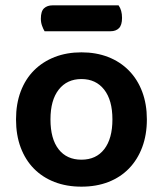

<svg xmlns="http://www.w3.org/2000/svg" viewBox="-20 -684 610 719"><path d="M530 -237Q530 -179 512.5 -132.5Q495 -86 463 -53Q431 -20 386 -2.5Q341 15 285 15Q229 15 184 -2.5Q139 -20 107 -52.5Q75 -85 57.5 -131.5Q40 -178 40 -237Q40 -295 57.5 -341.5Q75 -388 107.5 -420.5Q140 -453 185 -470.5Q230 -488 285 -488Q340 -488 385 -470.5Q430 -453 462.5 -420Q495 -387 512.5 -340.5Q530 -294 530 -237ZM285 -388Q231 -388 200 -348.5Q169 -309 169 -237Q169 -164 199.5 -125Q230 -86 285 -86Q340 -86 370.5 -125.5Q401 -165 401 -237Q401 -309 370 -348.5Q339 -388 285 -388ZM147 -567Q142 -575 137.5 -587.5Q133 -600 133 -614Q133 -642 145 -653Q157 -664 177 -664H424Q437 -646 437 -617Q437 -590 425.5 -578.5Q414 -567 394 -567Z"/></svg>

Font: Baloo Thambi 2 SemiBold
Style: Regular
Weight: 600
Designer: Aadarsh Rajan and Ek Type
Foundry: Ek Type
Version: Version 1.640;hotconv 1.0.111;makeotfexe 2.5.65597; ttfautoh